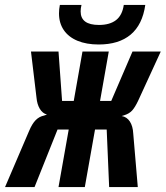

<svg xmlns="http://www.w3.org/2000/svg" viewBox="-40 -761 674 781"><path d="M139.5 -291 151 -295Q133 -300 122 -318.2Q111 -336.5 108.5 -363.5L86 -551.5H198L212.5 -350.5H260L295.5 -551.5H402.5L367 -350.5H412.5L499 -551.5H614L523 -353.5Q509.5 -324.5 497.5 -311.5Q485.5 -298.5 466 -292.5L455 -289Q476 -285.5 488.2 -266.8Q500.5 -248 502 -217.5L520.5 0H404L394 -234H346.5L305 0H198L239.5 -234H194L100.5 0H-19.5L78 -227.5Q90.5 -257.5 105 -272.2Q119.5 -287 139.5 -291ZM200 -706.5Q200 -724 203.5 -741H291.5Q288 -727 288 -714.5Q288 -659.5 362.5 -659.5Q406.5 -659.5 432 -679.2Q457.5 -699 463.5 -741H551Q539.5 -660.5 491.5 -620.2Q443.5 -580 361.5 -580Q311.5 -580 275 -595.2Q238.5 -610.5 219.2 -639Q200 -667.5 200 -706.5Z"/></svg>

Font: JuliaMono ExtraBoldItalic
Style: Regular
Weight: 800
Italic angle: -9°
Monospace: yes
Designer: cormullion
Foundry: corm
Version: Version 0.049; ttfautohint (v1.8.4)